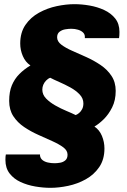

<svg xmlns="http://www.w3.org/2000/svg" viewBox="-20 -716 608 921"><path d="M222 185Q187 185 149 178.5Q111 172 78.5 157Q46 142 26 116Q6 90 6 51Q6 41 6.5 36Q7 31 8 25H172Q172 26 172 27.5Q172 29 172 31Q174 44 184 52Q194 60 209.5 63.5Q225 67 242 67Q254 67 268.5 64.5Q283 62 293.5 53Q304 44 304 26Q304 6 284 -9Q264 -24 232 -38.5Q200 -53 164 -69Q128 -85 96 -106.5Q64 -128 44 -158.5Q24 -189 24 -232Q24 -276 37 -307Q50 -338 73 -361Q96 -384 126 -402Q102 -418 89.5 -447Q77 -476 77 -507Q77 -560 102 -596.5Q127 -633 167 -655Q207 -677 252 -686.5Q297 -696 337 -696Q372 -696 409.5 -689.5Q447 -683 479.5 -668Q512 -653 532.5 -627.5Q553 -602 553 -563Q553 -553 552.5 -546Q552 -539 551 -533H387Q387 -534 387 -536.5Q387 -539 387 -540Q387 -552 378 -560.5Q369 -569 354 -573.5Q339 -578 322 -578Q310 -578 294 -575.5Q278 -573 266 -564Q254 -555 254 -537Q254 -517 274.5 -501.5Q295 -486 327 -472Q359 -458 394.5 -442Q430 -426 462 -404.5Q494 -383 514.5 -352.5Q535 -322 535 -280Q535 -235 518 -201Q501 -167 477.5 -144Q454 -121 433 -109Q457 -93 469 -64Q481 -35 481 -4Q481 49 456 85.5Q431 122 391.5 144Q352 166 307 175.5Q262 185 222 185ZM343 -164Q351 -167 359.5 -174Q368 -181 374 -192.5Q380 -204 380 -220Q380 -244 362 -263Q344 -282 317.5 -296.5Q291 -311 264.5 -322.5Q238 -334 221 -343Q210 -339 201 -329.5Q192 -320 187.5 -309Q183 -298 183 -286Q183 -262 201 -243.5Q219 -225 245.5 -210Q272 -195 298.5 -184Q325 -173 343 -164Z"/></svg>

Font: Chivo Medium Black
Style: Italic
Weight: 900
Italic angle: -8.05°
Version: Version 2.002